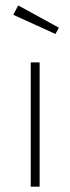

<svg xmlns="http://www.w3.org/2000/svg" viewBox="-20 -699 264 719"><path d="M128.4 0H95.2V-465.3H128.4ZM200.7 -595.2 187.5 -571.8 29.8 -643.6 48.3 -678.7Z"/></svg>

Font: Spartan MB ExtLt
Style: Regular
Weight: 200
Designer: Matt Bailey, Mirko Velimirovic
Foundry: Matt Bailey
Version: Version 1.005